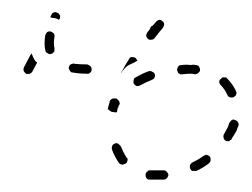

<svg xmlns="http://www.w3.org/2000/svg" viewBox="-20 -283 407 310"><path d="M245 7Q246 7 248 6Q249 5 250 4Q251 3 251 2Q252 0 252 -1Q251 -4 249 -6Q247 -8 244 -8Q238 -8 232 -8Q227 -8 223 -8Q222 -8 220 -8Q219 -7 218 -6Q216 -5 216 -4Q215 -3 215 -1Q215 2 216 4Q218 7 221 7Q227 7 232 7Q238 7 245 7ZM319 -21Q320 -23 320 -24Q320 -26 320 -27Q320 -28 319 -30Q317 -32 314 -33Q311 -33 308 -31Q300 -25 291 -21Q288 -19 287 -17Q286 -14 287 -11Q288 -9 289 -8Q290 -7 291 -7Q293 -7 294 -7Q296 -7 297 -7Q308 -12 317 -19Q318 -20 319 -21ZM174 -18Q176 -18 177 -17Q179 -17 180 -18Q182 -18 183 -19Q184 -20 185 -21Q185 -22 186 -24Q186 -25 186 -27Q185 -28 184 -29Q179 -37 175 -47Q174 -48 173 -49Q172 -50 171 -51Q170 -51 168 -52Q167 -52 165 -51Q162 -50 161 -47Q160 -44 161 -41Q165 -30 172 -20Q173 -19 174 -18ZM365 -80Q366 -83 364 -86Q363 -88 360 -89Q358 -90 357 -90Q355 -90 354 -89Q353 -88 352 -87Q351 -86 350 -84Q349 -81 348 -78Q345 -72 342 -67Q340 -64 341 -61Q341 -58 344 -56Q345 -55 347 -55Q348 -55 350 -55Q351 -56 352 -57Q354 -57 354 -59Q358 -65 362 -72Q363 -76 365 -80ZM159 -103Q156 -105 154 -107Q155 -112 157 -118Q157 -120 158 -121Q159 -122 160 -123Q161 -124 163 -124Q164 -124 166 -124Q167 -124 168 -124Q169 -123 169 -123Q172 -121 173 -118Q174 -115 172 -113Q171 -111 171 -110Q171 -109 170 -109Q170 -109 170 -108Q169 -105 169 -102Q166 -101 164 -102Q161 -102 159 -103ZM345 -158Q343 -158 342 -158Q340 -158 339 -158Q338 -157 337 -156Q334 -154 334 -151Q334 -148 336 -146Q343 -139 347 -130Q348 -127 351 -126Q354 -125 357 -126Q358 -127 360 -128Q361 -129 361 -130Q362 -132 362 -133Q361 -135 361 -136Q356 -147 347 -156Q346 -157 345 -158ZM196 -154Q195 -151 196 -148Q198 -145 201 -144Q204 -144 206 -145Q215 -150 225 -154Q228 -155 229 -157Q231 -160 230 -163Q229 -166 226 -167Q223 -169 220 -168Q209 -164 199 -158Q196 -157 196 -154ZM273 -178Q270 -178 268 -176Q266 -173 266 -170Q266 -169 267 -167Q267 -166 268 -165Q270 -164 271 -163Q272 -163 274 -163Q281 -164 288 -164Q292 -164 295 -163Q296 -163 298 -164Q299 -164 300 -165Q301 -166 302 -167Q303 -169 303 -170Q303 -173 301 -176Q299 -178 296 -178Q292 -179 288 -178Q281 -179 273 -178ZM28 -164Q25 -163 22 -164Q21 -165 20 -166Q19 -167 18 -169Q18 -170 18 -172Q18 -173 19 -175L29 -194Q29 -195 30 -195Q31 -196 31 -197Q33 -191 36 -186Q37 -184 40 -182L32 -167Q31 -165 28 -164ZM126 -166Q128 -168 128 -171Q128 -174 126 -176Q124 -178 121 -179Q109 -179 100 -180Q99 -181 97 -180Q96 -180 94 -179Q93 -178 92 -177Q92 -176 91 -174Q91 -171 93 -169Q94 -166 97 -166Q108 -164 120 -164Q123 -163 126 -166ZM188 -187Q189 -190 192 -191Q195 -191 198 -190Q200 -189 200 -188Q201 -186 202 -185Q195 -181 188 -178Q183 -175 180 -171Q177 -168 176 -165Q176 -166 176 -166Q176 -167 177 -168Q182 -178 188 -187ZM54 -199Q55 -198 57 -197Q58 -196 59 -196Q61 -195 62 -196Q64 -196 65 -197Q66 -198 67 -199Q68 -200 68 -202Q68 -203 68 -205Q66 -213 68 -224Q68 -225 68 -227Q67 -228 67 -229Q66 -230 64 -231Q63 -232 62 -232Q59 -233 56 -231Q54 -229 53 -226Q51 -212 53 -202Q54 -200 54 -199ZM225 -241Q224 -240 223 -239Q223 -238 223 -238Q221 -234 218 -231Q216 -228 216 -225Q217 -222 219 -220Q222 -218 225 -219Q228 -219 230 -222Q236 -230 243 -238Q245 -241 245 -244Q245 -247 242 -249Q240 -251 237 -251Q234 -250 232 -248Q229 -244 226 -241Q226 -241 225 -241ZM75 -251 76 -252Q77 -254 77 -255Q77 -257 77 -258Q76 -259 75 -261Q74 -262 73 -262Q70 -264 67 -263Q64 -262 63 -259L61 -255Q63 -255 65 -254Q71 -254 75 -251Z"/></svg>

Font: FRB American Cursive Dashed Extralight
Style: Italic
Weight: 200
Italic angle: -25°
Version: Version 2.0;Modular Font Editor K font №1